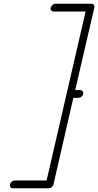

<svg xmlns="http://www.w3.org/2000/svg" viewBox="-20 -817 529 1034"><path d="M411 -332Q420 -332 425 -325.5Q430 -319 428 -310.5Q426 -302 418.5 -296Q411 -290 402 -290H375L268 176Q266 185 258.5 191Q251 197 242 197H50Q41 197 36.5 191Q32 185 34 176Q36 167 43.5 161Q51 155 59 155H231L441 -755H269Q261 -755 256 -761Q251 -767 253 -776Q255 -781 258.5 -786Q262 -791 267.5 -794Q273 -797 279 -797H472Q480 -797 485 -790.5Q490 -784 488 -776L385 -332Z"/></svg>

Font: Soda Fountain
Style: ThinOblique
Weight: 400
Version: Version 1.0